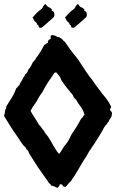

<svg xmlns="http://www.w3.org/2000/svg" viewBox="-20 -916 573 948"><path d="M0 -343.8C22.5 -305.7 43.9 -271.5 70.3 -235.4C78.1 -222.7 85.9 -210 94.7 -199.2C101.6 -191.4 108.4 -188.5 111.3 -177.7C118.2 -174.8 122.1 -164.1 125 -157.2C128.9 -149.4 134.8 -141.6 139.6 -133.8C157.2 -105.5 174.8 -78.1 194.3 -51.8C198.2 -46.9 201.2 -41 206.1 -35.2C210 -30.3 214.8 -25.4 217.8 -17.6C222.7 -10.7 230.5 -5.9 235.4 2C248 1 252.9 8.8 263.7 11.7C268.6 8.8 269.5 2.9 274.4 0C274.4 -2.9 270.5 -8.8 287.1 -4.9C289.1 2.9 293.9 6.8 302.7 6.8C313.5 -1 319.3 -13.7 330.1 -21.5C336.9 -32.2 342.8 -40 349.6 -50.8C356.4 -61.5 361.3 -71.3 368.2 -82C379.9 -100.6 393.6 -127 406.2 -143.6C407.2 -145.5 419.9 -168 420.9 -169.9C424.8 -174.8 427.7 -177.7 430.7 -184.6C441.4 -197.3 491.2 -277.3 494.1 -287.1C499 -291 499 -297.9 505.9 -300.8C508.8 -305.7 511.7 -311.5 516.6 -316.4C519.5 -325.2 526.4 -333 531.2 -341.8C530.3 -345.7 533.2 -350.6 533.2 -355.5C533.2 -362.3 527.3 -368.2 522.5 -373C523.4 -377.9 526.4 -382.8 529.3 -387.7C522.5 -402.3 517.6 -412.1 502.9 -431.6C491.2 -443.4 440.4 -512.7 432.6 -525.4C425.8 -530.3 382.8 -594.7 376 -606.4C364.3 -627 347.7 -643.6 333 -663.1C322.3 -677.7 310.5 -695.3 299.8 -710C293 -712.9 291 -718.8 286.1 -723.6C279.3 -726.6 276.4 -733.4 263.7 -733.4C252 -741.2 251 -740.2 236.3 -743.2C233.4 -740.2 227.5 -741.2 230.5 -725.6C230.5 -722.7 223.6 -720.7 220.7 -719.7C217.8 -714.8 215.8 -710 215.8 -704.1C208 -705.1 208 -695.3 199.2 -695.3C192.4 -683.6 188.5 -673.8 177.7 -657.2C170.9 -650.4 168.9 -639.6 161.1 -634.8C156.2 -624 150.4 -616.2 142.6 -609.4C135.7 -594.7 129.9 -582 119.1 -571.3C117.2 -561.5 112.3 -553.7 103.5 -547.9C102.5 -542 99.6 -537.1 93.8 -532.2C90.8 -517.6 79.1 -510.7 76.2 -496.1C69.3 -491.2 67.4 -484.4 60.5 -480.5C53.7 -464.8 50.8 -453.1 36.1 -430.7C28.3 -418.9 20.5 -406.2 11.7 -391.6C10.7 -386.7 9.8 -382.8 9.8 -379.9C2.9 -373 6.8 -364.3 0 -343.8ZM130.9 -368.2C137.7 -382.8 143.6 -391.6 153.3 -404.3C160.2 -413.1 164.1 -422.9 169.9 -432.6C176.8 -443.4 181.6 -451.2 188.5 -460C197.3 -475.6 206.1 -493.2 215.8 -507.8C226.6 -524.4 238.3 -538.1 247.1 -554.7C250 -557.6 252.9 -556.6 256.8 -559.6C263.7 -550.8 270.5 -544.9 276.4 -535.2C279.3 -530.3 280.3 -526.4 283.2 -519.5C291 -506.8 313.5 -476.6 324.2 -465.8C328.1 -458 335 -454.1 338.9 -447.3C341.8 -442.4 343.8 -437.5 344.7 -434.6C348.6 -430.7 351.6 -426.8 356.4 -422.9C360.4 -416 363.3 -410.2 368.2 -403.3C378.9 -388.7 389.6 -377 397.5 -349.6C389.6 -342.8 387.7 -334 379.9 -329.1C376 -319.3 343.8 -265.6 334 -253.9C326.2 -238.3 320.3 -223.6 305.7 -204.1C291 -189.5 285.2 -170.9 272.5 -156.2C258.8 -164.1 229.5 -225.6 215.8 -243.2C209 -252 202.1 -258.8 197.3 -269.5C186.5 -280.3 182.6 -292 171.9 -300.8C168.9 -308.6 138.7 -352.5 130.9 -368.2ZM150.4 -811.5C152.3 -809.6 155.3 -808.6 159.2 -804.7C162.1 -801.8 162.1 -796.9 165 -793C171.9 -793 169.9 -784.2 172.9 -780.3C176.8 -779.3 180.7 -778.3 185.5 -779.3C187.5 -779.3 243.2 -829.1 245.1 -831.1C248 -834 251 -843.8 246.1 -855.5C245.1 -856.4 250 -856.4 235.4 -863.3C235.4 -866.2 240.2 -868.2 230.5 -875C226.6 -877.9 222.7 -879.9 217.8 -881.8C214.8 -884.8 212.9 -883.8 205.1 -896.5C198.2 -893.6 198.2 -888.7 193.4 -885.7C192.4 -878.9 188.5 -877 185.5 -872.1C169.9 -861.3 160.2 -852.5 140.6 -829.1C143.6 -826.2 142.6 -827.1 150.4 -811.5ZM300.8 -829.1C303.7 -826.2 302.7 -827.1 310.5 -811.5C312.5 -809.6 315.4 -808.6 319.3 -804.7C322.3 -801.8 322.3 -796.9 325.2 -793C332 -793 330.1 -784.2 333 -780.3C335.9 -779.3 339.8 -778.3 345.7 -779.3C347.7 -779.3 403.3 -829.1 405.3 -831.1C408.2 -834 411.1 -843.8 406.2 -855.5C405.3 -856.4 410.2 -856.4 395.5 -863.3C395.5 -866.2 400.4 -868.2 390.6 -875C386.7 -877.9 381.8 -879.9 377 -881.8C374 -884.8 373 -883.8 365.2 -896.5C358.4 -893.6 358.4 -888.7 353.5 -885.7C352.5 -878.9 348.6 -877 345.7 -872.1C330.1 -861.3 320.3 -852.5 300.8 -829.1Z"/></svg>

Font: Caesar Dressing Cyrillic
Style: Regular
Weight: 400
Designer: Dathan Boardman
Foundry: Open Window
Version: Version 1.00;July 2, 2020;FontCreator 13.0.0.2642 64-bit